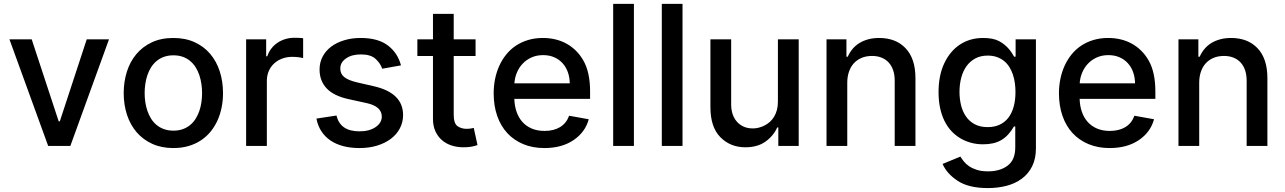

<svg xmlns="http://www.w3.org/2000/svg" viewBox="-20 -747 6579 983"><path d="M28.4 -545.5H142.4L280.5 -125.7H286.2L424 -545.5H538L340.2 0H226.6Z M867.5 -552.6Q929 -552.6 976.4 -530.9Q1023.8 -509.2 1056.1 -471.2Q1088.4 -433.2 1105.1 -381.6Q1121.8 -329.9 1121.8 -270.2Q1121.8 -231.9 1114.5 -196Q1107.2 -160.2 1092.9 -128.9Q1078.5 -97.7 1057.2 -71.9Q1035.9 -46.2 1007.6 -27.7Q979.4 -9.2 944.4 0.9Q909.4 11 867.5 11Q806.5 11 759.2 -10.7Q712 -32.3 679.5 -70.1Q647 -108 630.1 -159.4Q613.3 -210.9 613.3 -270.2Q613.3 -328.1 629.4 -379.4Q645.6 -430.8 677.6 -469.3Q709.5 -507.8 757.1 -530.2Q804.7 -552.6 867.5 -552.6ZM720.5 -270.6Q720.5 -247.5 723.9 -224.3Q727.3 -201 734.6 -179.7Q741.8 -158.4 753.4 -139.7Q764.9 -121.1 781.4 -107.4Q797.9 -93.8 819.4 -85.9Q840.9 -78.1 867.9 -78.1Q894.9 -78.1 916 -85.8Q937.1 -93.4 953.5 -106.9Q969.8 -120.4 981.4 -138.7Q992.9 -157 1000.4 -178.4Q1007.8 -199.9 1011.2 -223.4Q1014.6 -246.8 1014.6 -270.6Q1014.6 -293.7 1011.2 -316.9Q1007.8 -340.2 1000.7 -361.7Q993.6 -383.2 982.1 -401.8Q970.5 -420.5 954.2 -434.3Q937.9 -448.2 916.4 -456Q894.9 -463.8 867.9 -463.8Q841.3 -463.8 819.8 -456.1Q798.3 -448.5 782 -434.8Q765.6 -421.2 753.9 -402.9Q742.2 -384.6 734.9 -363.1Q727.6 -341.6 724.1 -318Q720.5 -294.4 720.5 -270.6Z M1240.1 -545.5H1342.7V-458.8H1348.4Q1355.8 -481.5 1369.7 -499.1Q1383.5 -516.7 1401.8 -528.8Q1420.1 -540.8 1441.8 -547.2Q1463.4 -553.6 1486.9 -553.6Q1492.2 -553.6 1498.4 -553.4Q1504.6 -553.3 1510.8 -553.1Q1517 -552.9 1522.5 -552.4Q1528.1 -551.8 1532 -551.1V-449.6Q1528.8 -450.6 1522.9 -451.7Q1517 -452.8 1509.6 -453.8Q1502.1 -454.9 1493.6 -455.4Q1485.1 -456 1476.6 -456Q1449.2 -456 1425.4 -447.3Q1401.6 -438.6 1384.1 -422.6Q1366.5 -406.6 1356.4 -383.9Q1346.2 -361.2 1346.2 -333.1V0H1240.1Z M1702.8 -155.5Q1721.9 -74.6 1820 -74.6Q1871.8 -74.6 1903.4 -96.6Q1934.7 -118.3 1934.7 -149.9Q1934.7 -202.1 1857.6 -219.1L1765.3 -239.3Q1688.6 -256 1652.3 -294.6Q1616.1 -333.1 1616.1 -391Q1616.1 -427.2 1631.7 -457Q1647.4 -486.9 1675.4 -508Q1703.5 -529.1 1742 -540.8Q1780.5 -552.6 1826.7 -552.6Q1915.5 -552.6 1965.9 -514.2Q2016.3 -475.9 2033 -412.3L1936.8 -395.2Q1927.9 -422.6 1902.7 -445.7Q1877.8 -468.4 1827.8 -468.4Q1805 -468.4 1786.2 -463.6Q1767.4 -458.8 1752.5 -448.5Q1721.9 -427.6 1722.3 -396.7Q1721.9 -369 1742.4 -352.5Q1762.8 -335.9 1807.9 -325.3L1894.5 -305.4Q2043.7 -271.3 2043.7 -157.7Q2043.7 -121.1 2027.3 -90Q2011 -58.9 1981.5 -36.6Q1952.1 -14.2 1911 -1.6Q1870 11 1820.7 11Q1774.9 11 1737.2 1.1Q1699.6 -8.9 1671.3 -28.2Q1643.1 -47.6 1625 -75.6Q1606.9 -103.7 1600.1 -139.9Z M2116.8 -460.2V-545.5H2196.7V-676.1H2302.9V-545.5H2414.8V-460.2H2302.9V-160.2Q2302.9 -114.3 2322.8 -100.9Q2342.7 -87.4 2368.3 -87.4Q2381 -87.4 2390.6 -89.1Q2400.2 -90.9 2405.5 -92L2424.7 -4.3Q2407.7 2.1 2389.4 4.6Q2371.1 7.1 2353 7.1Q2320 7.1 2291.4 -2.3Q2262.8 -11.7 2241.8 -30.2Q2220.9 -48.7 2208.8 -75.6Q2196.7 -102.6 2196.7 -138.1V-460.2Z M2507.5 -269.2Q2507.5 -307.2 2514.7 -342.9Q2522 -378.6 2536.2 -410Q2550.4 -441.4 2571.6 -467.7Q2592.7 -494 2620.7 -512.8Q2648.8 -531.6 2683.6 -542.1Q2718.4 -552.6 2759.6 -552.6Q2792.6 -552.6 2822.8 -545.5Q2853 -538.4 2879.4 -524Q2905.9 -509.6 2927.9 -488.1Q2949.9 -466.6 2966.6 -437.5Q3001.1 -377.5 3001.1 -278.4V-240.8H2613.3Q2614.3 -205.3 2624.6 -175.1Q2634.9 -144.9 2654.3 -123Q2673.7 -101.2 2702.1 -89Q2730.5 -76.7 2768.1 -76.7Q2815 -76.7 2847.3 -96.2Q2879.6 -115.8 2893.8 -154.5L2994.3 -136.4Q2976.2 -70 2916.2 -29.5Q2856.2 11 2767 11Q2707 11 2658.9 -9.1Q2610.8 -29.1 2577.1 -65.7Q2543.3 -102.3 2525.4 -154.1Q2507.5 -206 2507.5 -269.2ZM2613.6 -320.3H2897Q2896.7 -351.2 2887.3 -377.5Q2877.8 -403.8 2860.3 -423.3Q2842.7 -442.8 2817.5 -453.8Q2792.3 -464.8 2760.3 -464.8Q2728 -464.8 2701.7 -453.1Q2675.4 -441.4 2656.4 -421.5Q2637.4 -401.6 2626.4 -375.4Q2615.4 -349.1 2613.6 -320.3Z M3225.5 -727.3V0H3119.3V-727.3Z M3474.4 -727.3V0H3368.3V-727.3Z M3617.2 -198.5V-545.5H3723.4V-211.3Q3723.4 -185.7 3730.6 -163.5Q3737.9 -141.3 3752.1 -124.8Q3766.3 -108.3 3786.9 -98.9Q3807.5 -89.5 3834.5 -89.5Q3864.3 -89.5 3894.2 -104.4Q3909.1 -111.9 3921.7 -123.2Q3934.3 -134.6 3943.4 -149.7Q3952.4 -164.8 3957.6 -183.9Q3962.7 -203.1 3962.7 -226.2V-545.5H4069.2V0H3964.8V-94.5H3959.2Q3940.3 -51.5 3899.1 -22Q3858.3 7.1 3796.2 7.1Q3718.8 7.1 3667.6 -45.1Q3617.2 -96.6 3617.2 -198.5Z M4211.6 0V-545.5H4313.6V-456.7H4320.3Q4329.9 -478.3 4344.6 -496.1Q4359.4 -513.8 4379.4 -526.3Q4399.5 -538.7 4424.9 -545.6Q4450.3 -552.6 4481.2 -552.6Q4523.1 -552.6 4556.8 -539.8Q4590.6 -527 4616.1 -500.4Q4666.9 -447.4 4666.9 -346.9V0H4560.7V-334.2Q4560.7 -364 4552.7 -387.4Q4544.7 -410.9 4529.8 -427Q4514.9 -443.2 4493.4 -451.9Q4471.9 -460.6 4445 -460.6Q4414.1 -460.6 4390.3 -450.3Q4366.5 -440 4350.5 -421.9Q4334.5 -403.8 4326.2 -378.7Q4317.8 -353.7 4317.8 -323.9V0Z M4785.2 -274.9Q4785.2 -361.9 4815 -424Q4845.2 -486.9 4896 -519.7Q4946.7 -552.6 5013.8 -552.6Q5065.7 -552.6 5096.2 -535.9Q5111.9 -527.3 5123.9 -517.2Q5136 -507.1 5145.1 -496.4Q5154.1 -485.8 5160.7 -475.7Q5167.3 -465.6 5171.9 -457H5179.7V-545.5H5283.7V12.1Q5283.7 66.1 5264.2 104.8Q5244.7 143.5 5211.1 168.1Q5177.6 192.8 5132.8 204.4Q5088.1 215.9 5037.6 215.9Q4939.6 215.9 4883.9 179.3Q4827.4 142.4 4805.8 92.3L4897 54.7Q4904.1 66.4 4914.8 79.7Q4925.4 93 4941.9 104.2Q4958.5 115.4 4982.1 122.9Q5005.7 130.3 5038.7 130.3Q5099.8 130.3 5138.5 101.2Q5177.9 72.1 5177.9 7.8V-99.4H5171.2Q5157.3 -75.6 5141.5 -58.4Q5125.7 -41.2 5106.7 -30Q5087.7 -18.8 5064.6 -13.5Q5041.5 -8.2 5013.1 -8.2Q4949.2 -8.2 4897.4 -38.7Q4871.4 -54 4850.7 -76.3Q4829.9 -98.7 4815.3 -128.4Q4800.8 -158 4793 -194.6Q4785.2 -231.2 4785.2 -274.9ZM4892.4 -276.3Q4892.4 -241.5 4900.2 -209Q4908 -176.5 4925.1 -151.5Q4942.1 -126.4 4969.6 -111.3Q4997.2 -96.2 5036.6 -96.2Q5071.4 -96.2 5097.8 -108.5Q5124.3 -120.7 5142.4 -144Q5160.5 -167.3 5169.7 -200.6Q5179 -234 5179 -276.3Q5179 -299.4 5175.8 -322.1Q5172.6 -344.8 5165.7 -365.6Q5158.7 -386.4 5147.7 -403.9Q5136.7 -421.5 5120.9 -434.5Q5105.1 -447.4 5084.2 -454.9Q5063.2 -462.4 5036.6 -462.4Q5000.7 -462.4 4973.7 -448Q4946.7 -433.6 4928.6 -408.6Q4910.5 -383.5 4901.5 -349.6Q4892.4 -315.7 4892.4 -276.3Z M5401.6 -269.2Q5401.6 -307.2 5408.9 -342.9Q5416.2 -378.6 5430.4 -410Q5444.6 -441.4 5465.7 -467.7Q5486.9 -494 5514.9 -512.8Q5543 -531.6 5577.8 -542.1Q5612.6 -552.6 5653.8 -552.6Q5686.8 -552.6 5717 -545.5Q5747.2 -538.4 5773.6 -524Q5800.1 -509.6 5822.1 -488.1Q5844.1 -466.6 5860.8 -437.5Q5895.2 -377.5 5895.2 -278.4V-240.8H5507.5Q5508.5 -205.3 5518.8 -175.1Q5529.1 -144.9 5548.5 -123Q5567.8 -101.2 5596.2 -89Q5624.6 -76.7 5662.3 -76.7Q5709.2 -76.7 5741.5 -96.2Q5773.8 -115.8 5788 -154.5L5888.5 -136.4Q5870.4 -70 5810.4 -29.5Q5750.4 11 5661.2 11Q5601.2 11 5553.1 -9.1Q5505 -29.1 5471.2 -65.7Q5437.5 -102.3 5419.6 -154.1Q5401.6 -206 5401.6 -269.2ZM5507.8 -320.3H5791.2Q5790.8 -351.2 5781.4 -377.5Q5772 -403.8 5754.4 -423.3Q5736.9 -442.8 5711.6 -453.8Q5686.4 -464.8 5654.5 -464.8Q5622.2 -464.8 5595.9 -453.1Q5569.6 -441.4 5550.6 -421.5Q5531.6 -401.6 5520.6 -375.4Q5509.6 -349.1 5507.8 -320.3Z M6013.5 0V-545.5H6115.4V-456.7H6122.2Q6131.7 -478.3 6146.5 -496.1Q6161.2 -513.8 6181.3 -526.3Q6201.3 -538.7 6226.7 -545.6Q6252.1 -552.6 6283 -552.6Q6324.9 -552.6 6358.7 -539.8Q6392.4 -527 6418 -500.4Q6468.8 -447.4 6468.8 -346.9V0H6362.6V-334.2Q6362.6 -364 6354.6 -387.4Q6346.6 -410.9 6331.7 -427Q6316.8 -443.2 6295.3 -451.9Q6273.8 -460.6 6246.8 -460.6Q6215.9 -460.6 6192.1 -450.3Q6168.3 -440 6152.3 -421.9Q6136.4 -403.8 6128 -378.7Q6119.7 -353.7 6119.7 -323.9V0Z"/></svg>

Font: Inter P Medium
Style: Regular
Weight: 500
Designer: Rasmus Andersson
Foundry: rsms
Version: Version 3.018;git-588b23468